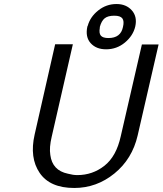

<svg xmlns="http://www.w3.org/2000/svg" viewBox="-20 -915 808 954"><path d="M414 -783 416 -787Q428 -831 468 -863Q508 -895 559 -895Q607 -895 635 -863.5Q663 -832 652 -783Q641 -737 600.5 -703.5Q560 -670 507 -670Q458 -670 430.5 -700.5Q403 -731 414 -783ZM476 -781V-777Q471 -750 481 -738Q491 -726 519 -726Q580 -726 591 -781Q598 -810 588 -823.5Q578 -837 548 -837Q516 -837 500 -824Q484 -811 476 -781ZM152 -246 254 -695H342L237 -236Q224 -182 230 -145Q240 -68 317 -52Q343 -45 364 -45Q440 -45 499 -91.5Q558 -138 580 -238L685 -694H768L664 -242Q637 -125 548.5 -53Q460 19 349 19Q228 19 177 -56Q126 -131 152 -246Z"/></svg>

Font: Coval
Style: Light Italic
Weight: 300
Foundry: Context Ltd
Version: Version 001.000